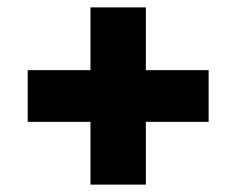

<svg xmlns="http://www.w3.org/2000/svg" viewBox="-20 -590 640 520"><path d="M375 -90H225V-260H55V-400H225V-570H375V-400H545V-260H375Z"/></svg>

Font: JetBrains Mono Extra Bold
Style: Regular
Weight: 800
Monospace: yes
Designer: Philipp Nurullin, Konstantin Bulenkov
Foundry: JetBrains
Version: 2.002